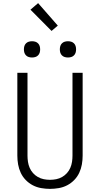

<svg xmlns="http://www.w3.org/2000/svg" viewBox="-20 -1201 640 1229"><path d="M300 8Q272 8 243.5 3Q215 -2 190 -15Q165 -28 145 -48.5Q125 -69 113 -94.5Q101 -120 96 -148Q91 -176 91 -205V-735H156V-205Q156 -185 159 -165Q162 -145 170 -126.5Q178 -108 191.5 -93Q205 -78 222.5 -68Q240 -58 260 -54Q280 -50 300 -50Q320 -50 340 -54Q360 -58 377.5 -68Q395 -78 408.5 -93Q422 -108 430 -126.5Q438 -145 441 -165Q444 -185 444 -205V-735H509V-205Q509 -176 504 -148Q499 -120 487 -94.5Q475 -69 455 -48.5Q435 -28 410 -15Q385 -2 356.5 3Q328 8 300 8ZM415 -833Q404 -833 394 -836Q384 -839 376.5 -846.5Q369 -854 366 -864Q363 -874 363 -885Q363 -896 366 -906Q369 -916 376.5 -923.5Q384 -931 394 -934Q404 -937 415 -937Q426 -937 436 -934Q446 -931 453.5 -923.5Q461 -916 464 -906Q467 -896 467 -885Q467 -874 464 -864Q461 -854 453.5 -846.5Q446 -839 436 -836Q426 -833 415 -833ZM185 -833Q174 -833 164 -836Q154 -839 146.5 -846.5Q139 -854 136 -864Q133 -874 133 -885Q133 -896 136 -906Q139 -916 146.5 -923.5Q154 -931 164 -934Q174 -937 185 -937Q196 -937 206 -934Q216 -931 223.5 -923.5Q231 -916 234 -906Q237 -896 237 -885Q237 -874 234 -864Q231 -854 223.5 -846.5Q216 -839 206 -836Q196 -833 185 -833ZM310 -1003 175 -1139 224 -1181 350 -1037Z"/></svg>

Font: Iosevka Light Extended
Style: Regular
Weight: 300
Width: 7
Monospace: yes
Designer: Belleve Invis
Foundry: Belleve Invis
Version: Version 32.5.0; ttfautohint (v1.8.4)